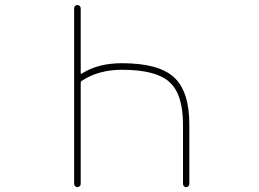

<svg xmlns="http://www.w3.org/2000/svg" viewBox="-20 -773 1040 770"><path d="M713.9 -35.2V-273.4Q713.9 -395.5 659.2 -444.3Q605.5 -493.2 468.8 -493.2Q375 -493.2 306.6 -448.2Q303.7 -445.3 303.7 -441.4V-35.2Q303.7 -30.3 299.8 -26.4Q295.9 -22.5 290.5 -22.5Q285.2 -22.5 281.2 -26.4Q277.3 -30.3 277.3 -35.2V-740.2Q277.3 -745.1 281.2 -749Q285.2 -752.9 290.5 -752.9Q295.9 -752.9 299.8 -749Q303.7 -745.1 303.7 -740.2V-479.5Q303.7 -475.6 306.6 -477.5L310.5 -479.5Q375 -519.5 468.8 -519.5Q615.2 -519.5 676.8 -463.9Q739.3 -408.2 739.3 -273.4V-35.2Q739.3 -30.3 735.4 -26.4Q731.4 -22.5 726.6 -22.5Q721.7 -22.5 717.8 -26.4Q713.9 -30.3 713.9 -35.2Z"/></svg>

Font: Rounded-X Mgen+ 1m thin
Style: Regular
Weight: 100
Designer: [Source Han Sans]
Ryoko NISHIZUKA  (kana & ideographs); Paul D. Hunt (Latin, Greek & Cyrillic); Wenlong ZHANG  (bopomofo
Version: Version 1.059.20150602